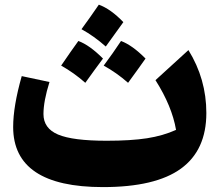

<svg xmlns="http://www.w3.org/2000/svg" viewBox="-20 -780 926 811"><path d="M723.6 -231.4Q706.5 -331.5 636.7 -441.4L775.9 -568.4Q851.6 -446.3 851.6 -302.7Q851.6 -145.5 744.1 -67.6Q636.7 10.3 415 10.3Q35.6 10.3 35.6 -243.7Q35.6 -331.1 71.8 -458.5L189 -433.6Q163.6 -352.5 163.6 -298.3Q163.6 -237.8 225.3 -211.7Q287.1 -185.5 430.2 -185.5Q533.7 -185.5 601.1 -196Q668.5 -206.5 723.6 -231.4ZM418 -502.9Q458 -556.6 491.2 -606.9Q539.1 -588.9 594.7 -532.7Q573.7 -502.4 521 -430.2Q472.7 -472.7 418 -502.9ZM238.3 -502.9Q281.2 -565.9 311 -606.9Q358.4 -589.4 415 -532.7Q377.9 -482.9 340.3 -430.2Q293 -472.2 238.3 -502.9ZM324.2 -656.7Q359.4 -704.6 397.5 -760.3Q448.2 -741.7 501 -686.5Q475.1 -650.4 426.8 -583.5Q377.4 -627.4 324.2 -656.7Z"/></svg>

Font: Pinar DS1 ExtraBold
Style: Regular
Weight: 800
Designer: Amin Abedi
Version: Version 3.000